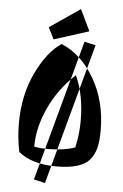

<svg xmlns="http://www.w3.org/2000/svg" viewBox="-65 -948 720 1120"><g transform="rotate(5 294.5 -388.5)"><path d="M466 -700 242 126 176 111 400 -715ZM539 -207Q539 -379 462 -510.5Q385 -642 268 -690Q185 -635 122.5 -504Q60 -373 60 -207Q60 -125 77 -41Q156 24 299.5 24Q443 24 493 -34Q519 -65 529 -105.5Q539 -146 539 -207ZM418 -252Q418 -174 400 -96Q334 -73 242 -73Q195 -73 161 -80Q161 -193 215.5 -310Q270 -427 367 -516Q418 -406 418 -252ZM185 -781 363 -903 423 -778 219 -713Z"/></g></svg>

Font: Joti One
Style: Regular
Weight: 400
Designer: Eduardo Rodriguez Tunni
Foundry: Eduardo Rodriguez Tunni
Version: Version 1.001